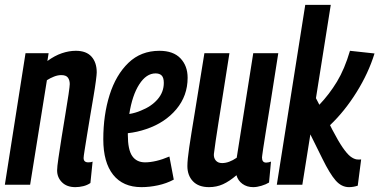

<svg xmlns="http://www.w3.org/2000/svg" viewBox="-26 -760 1561 790"><path d="M79 -541H174L169 -509Q199 -531 228.5 -541Q258 -551 286 -551Q329 -551 350.5 -527Q372 -503 372 -462Q372 -454 368.5 -427Q365 -400 358.5 -362Q352 -324 345 -282.5Q338 -241 332 -203.5Q326 -166 322 -141Q318 -116 318 -110Q318 -92 337 -92Q341 -92 345.5 -92.5Q350 -93 355 -95L346 -7Q333 2 316.5 6Q300 10 284 10Q249 10 229 -10Q209 -30 209 -59Q209 -73 214.5 -110Q220 -147 227.5 -195Q235 -243 243 -290Q251 -337 256 -371.5Q261 -406 261 -414Q261 -430 253.5 -440.5Q246 -451 226 -451Q212 -451 196.5 -445Q181 -439 167 -430L98 0H-6Z M689 -21Q659 -5 624 2.5Q589 10 556 10Q480 10 439.5 -41Q399 -92 399 -187Q399 -287 425 -369.5Q451 -452 502.5 -501.5Q554 -551 630 -551Q687 -551 716.5 -520Q746 -489 746 -440Q746 -366 699.5 -310.5Q653 -255 576 -229Q538 -216 500 -212V-205Q500 -144 518 -118Q536 -92 571 -92Q592 -92 617.5 -98Q643 -104 671 -116ZM614 -458Q576 -458 547 -413Q518 -368 506 -291Q531 -295 554 -305Q597 -322 622.5 -351.5Q648 -381 648 -419Q648 -440 639.5 -449Q631 -458 614 -458Z M834 10Q791 10 768 -14Q745 -38 745 -77Q745 -102 752.5 -153Q760 -204 775.5 -297Q791 -390 815 -541H918Q902 -438 891 -369.5Q880 -301 873 -256Q866 -211 861.5 -181Q857 -151 854 -126Q853 -110 862 -99.5Q871 -89 888 -89Q916 -89 948 -111L1016 -541H1119Q1100 -419 1087.5 -340.5Q1075 -262 1067.5 -216.5Q1060 -171 1057 -149.5Q1054 -128 1053 -121Q1052 -114 1052 -112Q1052 -91 1069 -91Q1078 -91 1089 -95L1081 -9Q1068 -1 1049.5 4.5Q1031 10 1016 10Q990 10 971.5 -3.5Q953 -17 947 -39Q918 -14 891.5 -2Q865 10 834 10Z M1113 0 1230 -740H1335L1274 -356L1288 -329Q1329 -372 1360.5 -424Q1392 -476 1414 -551L1515 -540Q1490 -459 1441 -380.5Q1392 -302 1332 -245L1341 -227Q1366 -179 1384 -153Q1402 -127 1415.5 -116.5Q1429 -106 1442 -104Q1451 -103 1460 -104L1446 4Q1437 7 1428 8.5Q1419 10 1410 10Q1379 10 1355 -17.5Q1331 -45 1301 -106L1251 -207L1218 0Z"/></svg>

Font: Georama Condensed SemiBold
Style: Italic
Weight: 600
Width: 3
Italic angle: -9°
Designer: Jean-Baptiste Levee
Foundry: Production Type
Version: Version 1.000